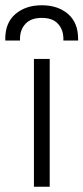

<svg xmlns="http://www.w3.org/2000/svg" viewBox="-41 -710 317 730"><path d="M88 0V-486H148V0ZM-21 -556V-562Q-21 -624 18 -657Q57 -690 118 -690Q179 -690 217.5 -657Q256 -624 256 -562V-556H200V-562Q200 -597 179.5 -619.5Q159 -642 118 -642Q77 -642 56 -619.5Q35 -597 35 -562V-556Z"/></svg>

Font: Space Grotesk Light Light
Style: Regular
Weight: 300
Version: Version 2.000